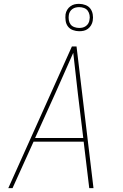

<svg xmlns="http://www.w3.org/2000/svg" viewBox="-20 -976 640 996"><path d="M23 0 353 -735H377L465 0H443L414 -241H154L45 0ZM162 -260H412L384 -490Q378 -543 372 -596Q366 -649 360 -702Q336 -649 313 -596Q290 -543 266 -490ZM391 -814Q374 -814 358 -820Q342 -826 332.5 -838.5Q323 -851 320.5 -868Q318 -885 320 -902Q322 -914 328.5 -925Q335 -936 345.5 -943.5Q356 -951 367 -953.5Q378 -956 390 -956Q407 -956 423 -950Q439 -944 448.5 -931.5Q458 -919 461 -902Q464 -885 461 -868Q459 -856 452.5 -845Q446 -834 436 -826.5Q426 -819 414.5 -816.5Q403 -814 391 -814ZM391 -831Q400 -831 408.5 -833Q417 -835 425 -840.5Q433 -846 438 -854.5Q443 -863 444 -872Q447 -885 444.5 -898Q442 -911 435 -920.5Q428 -930 416 -934.5Q404 -939 391 -939Q382 -939 373 -937Q364 -935 356 -929.5Q348 -924 343 -915.5Q338 -907 337 -898Q335 -885 337 -872Q339 -859 346 -849.5Q353 -840 365.5 -835.5Q378 -831 391 -831Z"/></svg>

Font: Iosevka Thin Extended Oblique
Style: Regular
Weight: 100
Width: 7
Italic angle: -9°
Monospace: yes
Designer: Belleve Invis
Foundry: Belleve Invis
Version: Version 32.5.0; ttfautohint (v1.8.4)